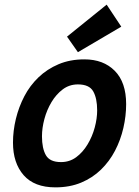

<svg xmlns="http://www.w3.org/2000/svg" viewBox="-20 -794 600 828"><path d="M219 14Q128 14 82 -38.5Q36 -91 36 -179Q36 -230 48.5 -281.5Q61 -333 85 -379Q109 -425 146 -460.5Q183 -496 232.5 -517Q282 -538 344 -538Q426 -538 475 -488.5Q524 -439 524 -345Q524 -294 512 -242Q500 -190 476 -144Q452 -98 415.5 -62.5Q379 -27 330 -6.5Q281 14 219 14ZM243 -95Q280 -95 308.5 -116Q337 -137 357.5 -171Q378 -205 388.5 -244Q399 -283 399 -318Q399 -370 382 -400Q365 -430 316 -430Q279 -430 250.5 -408.5Q222 -387 202 -353.5Q182 -320 171.5 -281Q161 -242 161 -206Q161 -154 178 -124.5Q195 -95 243 -95ZM316 -569 269 -636 440 -774 503 -679Z"/></svg>

Font: Ubuntu Sans Mono SemiBold
Style: Italic
Weight: 600
Italic angle: -13.5°
Monospace: yes
Designer: Dalton Maag Ltd
Foundry: Dalton Maag Ltd
Version: Version 1.006